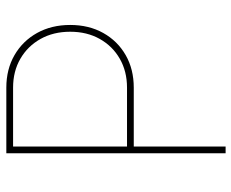

<svg xmlns="http://www.w3.org/2000/svg" viewBox="-86 -682 768 637"><g transform="rotate(-90 298.5 -364.0)"><path d="M107.9 0V-727.5H325.7Q386.7 -727.5 433.6 -700.4Q480.5 -673.3 507.1 -625.5Q533.7 -577.6 533.7 -515.6Q533.7 -453.6 507.1 -406Q480.5 -358.4 433.6 -331.5Q386.7 -304.7 325.7 -304.7H119.6V-327.1H325.7Q379.9 -327.1 421.6 -351.1Q463.4 -375 487.3 -417.5Q511.2 -460 511.2 -515.6Q511.2 -571.3 487.3 -614Q463.4 -656.7 421.6 -680.9Q379.9 -705.1 325.7 -705.1H130.4V0Z"/></g></svg>

Font: Inter 17pt Thin
Style: Regular
Weight: 250
Version: Version 4.001;git-66647c0bb